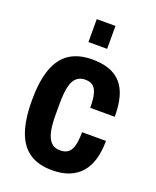

<svg xmlns="http://www.w3.org/2000/svg" viewBox="-138 -804 728 897"><g transform="rotate(20 226.5 -355.5)"><path d="M231 12Q162 12 118 -17.5Q74 -47 52.5 -108Q31 -169 31 -263Q31 -360 53.5 -421Q76 -482 120.5 -510.5Q165 -539 232 -539Q280 -539 315.5 -526.5Q351 -514 374.5 -488Q398 -462 409.5 -421.5Q421 -381 421 -323H299Q299 -365 292.5 -390.5Q286 -416 272 -427.5Q258 -439 232 -439Q208 -439 191 -425Q174 -411 166 -379Q158 -347 158 -292V-233Q158 -191 164.5 -158Q171 -125 187.5 -106.5Q204 -88 233 -88Q258 -88 273 -99Q288 -110 295 -135.5Q302 -161 302 -203H421Q421 -152 409.5 -112Q398 -72 374.5 -44.5Q351 -17 315 -2.5Q279 12 231 12ZM186 -609V-723H279V-609Z"/></g></svg>

Font: Archivo Condensed
Style: Bold
Weight: 700
Width: 3
Designer: Hector Gatti
Foundry: Omnibus-Type
Version: Version 2.001